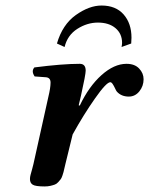

<svg xmlns="http://www.w3.org/2000/svg" viewBox="-20 -668 542 698"><path d="M266.1 -285.2 270 -284.2Q303.2 -354 349.1 -395Q395 -436 439.9 -436Q469.7 -436 485.8 -418.9Q502 -401.9 502 -379.9Q502 -355 486.6 -335.9Q471.2 -316.9 448.2 -316.9Q420.9 -316.9 404.8 -335Q402.3 -337.9 398.2 -346.9Q394 -356 389.6 -362.5Q385.3 -369.1 380.9 -369.1Q366.7 -369.1 325 -309.6Q283.2 -250 244.1 -179.2L217.8 -71.8Q216.8 -68.4 214.4 -57.4Q211.9 -46.4 210.9 -42.5Q210 -38.6 206.8 -29.3Q203.6 -20 200.4 -16.1Q197.3 -12.2 191.7 -5.9Q186 0.5 179.4 2.9Q172.9 5.4 163.3 7.6Q153.8 9.8 142.1 9.8Q108.9 9.8 98.9 3.4Q88.9 -2.9 88.9 -17.1Q88.9 -23.9 91.1 -32.5Q93.3 -41 96.7 -52.7Q100.1 -64.5 101.6 -71.8L155.8 -315.9Q163.6 -348.1 163.8 -367.2Q164.1 -386.2 146 -387.2L106 -390.1Q92.8 -409.2 105 -422.9Q207 -436 270 -436Q291.5 -436 291.5 -411.1Q291.5 -397 274.4 -320.3ZM421.9 -497.1Q423.8 -506.8 423.8 -512.2Q423.8 -545.4 399.9 -565.7Q376 -585.9 335.9 -585.9Q296.9 -585.9 261 -563Q225.1 -540 214.8 -497.1L187 -509.8Q207 -578.6 255.6 -613.3Q304.2 -647.9 349.1 -647.9Q400.9 -647.9 429.4 -615.5Q458 -583 458 -530.8Q458 -527.8 457.5 -521Q457 -514.2 457 -509.8Z"/></svg>

Font: Linux Libertine O
Style: Semibold Italic
Weight: 600
Italic angle: -11.5°
Designer: Philipp H. Poll
Foundry: Philipp H. Poll
Version: Version 5.1.2